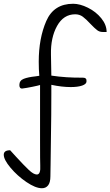

<svg xmlns="http://www.w3.org/2000/svg" viewBox="-112 -724 587 1021"><path d="M111 277Q77 277 28.5 244Q-20 211 -56 168Q-92 125 -92 99Q-92 75 -58 75L-28 108Q16 156 41.5 180Q67 204 84 204Q105 204 102 156Q101 142 101 16V-214V-272Q92 -269 60.5 -262.5Q29 -256 5 -253Q-9 -253 -9 -272Q-9 -296 14.5 -305Q38 -314 77 -318L97 -321Q94 -353 94 -396Q94 -520 134 -612Q174 -704 277 -704Q313 -704 355.5 -683Q398 -662 426.5 -627Q455 -592 455 -554H433Q417 -554 404 -564Q391 -574 370 -596Q346 -622 328.5 -635Q311 -648 288 -648Q226 -648 191.5 -586Q157 -524 159 -434L161 -322Q240 -310 329 -311Q350 -311 348 -291Q348 -277 325 -269Q302 -261 264 -261Q217 -261 161 -273V-223Q161 -115 159 0.5Q157 116 157 151L156 214Q156 246 144 261.5Q132 277 111 277Z"/></svg>

Font: Indie Flower
Style: Regular
Weight: 400
Designer: Kimberly Geswein
Foundry: Kimberly Geswein
Version: Version 2.000